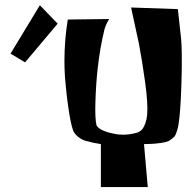

<svg xmlns="http://www.w3.org/2000/svg" viewBox="-20 -724 752 748"><path d="M77.6 -481 21 -515.1 135.3 -703.6 204.6 -631.8ZM373 -162.6Q340.8 -167.5 314.5 -175.3Q301.8 -178.2 288.3 -188Q274.9 -197.8 268.6 -208.5Q259.8 -221.2 249.5 -283.7Q239.3 -346.2 232.9 -426.8Q231 -459 231 -485.4Q231 -567.9 244.1 -647.9L405.3 -649.9Q393.1 -629.9 387.2 -610.4Q369.6 -539.1 360.4 -456.1Q354 -398.9 351.8 -329.6Q349.6 -260.3 356 -235.8Q369.1 -211.4 439.9 -200.2Q450.7 -199.2 459.5 -199.2Q484.9 -199.2 511.2 -206.5Q512.7 -206.5 515.1 -207.3Q517.6 -208 524.2 -211.9Q530.8 -215.8 535.9 -222.7Q541 -229.5 546.1 -243.4Q551.3 -257.3 553.2 -275.9Q557.1 -318.8 545.4 -403.8Q533.7 -488.8 521 -554.7L490.7 -694.8L672.9 -688.5L685.5 -573.7Q689.9 -526.9 687.5 -425.8Q685.1 -324.7 679.2 -267.6Q675.8 -233.4 669.9 -215.1Q664.1 -196.8 659.4 -191.9Q654.8 -187 641.6 -177.2Q632.8 -170.9 607.7 -167.2Q582.5 -163.6 561.5 -163.1L541 -162.6L555.7 4.9H373Z"/></svg>

Font: Some Time Later
Style: Regular
Weight: 400
Version: Version 003.300